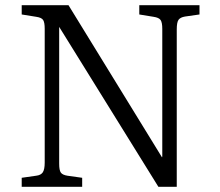

<svg xmlns="http://www.w3.org/2000/svg" viewBox="-20 -723 852 743"><path d="M64 0V-35L120 -43Q138 -45 145.5 -56Q153 -67 153 -94V-612Q153 -636 147 -645.5Q141 -655 120 -658L64 -667V-703H245L607 -114L608 -118V-611Q608 -636 601.5 -645.5Q595 -655 574 -658L519 -667V-703H752V-667L696 -659Q678 -656 671 -646.5Q664 -637 664 -609V0H593L209 -619V-615V-90Q209 -64 215.5 -55Q222 -46 241 -43L298 -35V0Z"/></svg>

Font: Literata 18pt Light
Style: Regular
Weight: 300
Designer: Latin by Veronika Burian and Jose Scaglione. Greek by Irene Vlachou. Cyrillic by Vera Evstafieva.
Foundry: TypeTogether
Version: Version 3.103;gftools[0.9.29]